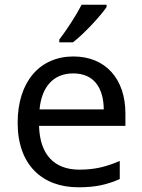

<svg xmlns="http://www.w3.org/2000/svg" viewBox="-20 -852 604 816"><path d="M433 -822V-832H327C304 -787 261 -721 232 -684V-672H290C337 -708 408 -785 433 -822ZM292 -612C150 -612 55 -506 55 -330C55 -151 160 -56 313 -56C386 -56 434 -67 489 -91V-168C433 -144 385 -131 317 -131C210 -131 149 -196 146 -317H513V-370C513 -516 429 -612 292 -612ZM291 -540C380 -540 420 -478 421 -387H148C157 -483 207 -540 291 -540Z"/></svg>

Font: Noto Sans Malayalam UI
Style: Regular
Weight: 400
Designer: Jelle Bosma - Monotype Design Team
Foundry: Monotype Imaging Inc.
Version: Version 2.104